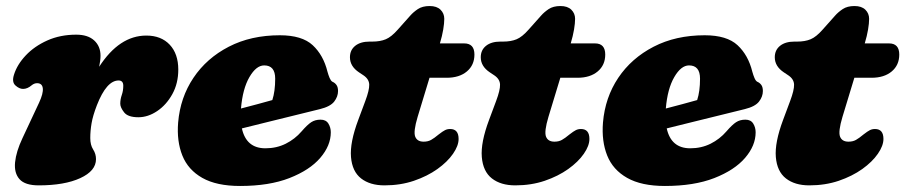

<svg xmlns="http://www.w3.org/2000/svg" viewBox="-20 -602 3004 637"><path d="M56.5 -307Q44 -307 31.2 -318.5Q18.5 -330 26.5 -354.5Q37 -388 65.5 -418.2Q94 -448.5 137 -467.8Q180 -487 233 -487Q271.5 -487 292.5 -467.8Q313.5 -448.5 313.5 -417Q313.5 -402 309 -380.5Q376 -484 465.5 -484Q514.5 -484 543 -453.8Q571.5 -423.5 571.5 -371Q571.5 -325.5 551.8 -289.8Q532 -254 501.5 -233.5Q471 -213 439 -213Q404.5 -213 391.8 -229.2Q379 -245.5 379 -258Q379 -272.5 384 -286.8Q389 -301 389 -317.5Q389 -335 373.5 -335Q333.5 -335 301.5 -253Q288 -218 283.8 -193Q279.5 -168 279.5 -144Q279.5 -121 289 -106.2Q298.5 -91.5 298.5 -74Q298.5 -35 246.2 -11Q194 13 108.5 13Q63 13 44.8 -7.5Q26.5 -28 30 -63.5Q33.5 -99 54.5 -143.5L109.5 -261Q124 -292 122 -309Q120 -326 103 -326Q93.5 -326 85 -319Q71 -307 56.5 -307Z M1077.5 -163Q1077.5 -119 1042.5 -78.2Q1007.5 -37.5 940.2 -11.2Q873 15 776.5 15Q698.5 15 651.2 -11.8Q604 -38.5 585 -86Q566 -133.5 571 -195.5Q578 -278.5 621.8 -343.8Q665.5 -409 739 -447Q812.5 -485 908.5 -485Q982 -485 1017.5 -452Q1053 -419 1066.5 -364Q1069.5 -353 1073.5 -343.5Q1077.5 -334 1082.5 -331Q1091 -327.5 1096.2 -320.2Q1101.5 -313 1101.5 -300Q1101.5 -281.5 1088.8 -265Q1076 -248.5 1041.5 -240Q1009 -232 964.5 -221Q920 -210 872 -198.2Q824 -186.5 782.5 -176Q797 -110 860.5 -110Q897.5 -110 928 -125.2Q958.5 -140.5 980.5 -166Q999.5 -188 1012.5 -196.5Q1025.5 -205 1043.5 -205Q1061.5 -205 1069.5 -192Q1077.5 -179 1077.5 -163ZM856.5 -385Q830 -385 807.5 -346.2Q785 -307.5 779.5 -242Q807 -249 834.5 -256.5Q862 -264 883.5 -270Q893 -299 893 -341Q893 -385 856.5 -385Z M1186 -352 1171 -362Q1141 -382 1141 -412Q1141 -436 1158.5 -450Q1176 -464 1206 -464H1215Q1241.5 -464 1260 -471.8Q1278.5 -479.5 1300 -504L1341 -550Q1351 -561.5 1366.2 -571.8Q1381.5 -582 1405.5 -582Q1429 -582 1441.5 -569.8Q1454 -557.5 1454 -539.5Q1454 -525 1450.5 -504Q1447 -483 1439.5 -458H1520Q1554 -458 1554 -421Q1554 -386 1529 -365Q1504 -344 1462 -344H1405L1365.5 -214Q1351 -165.5 1357.5 -148.8Q1364 -132 1385.5 -132Q1400 -132 1410.2 -137.8Q1420.5 -143.5 1435.5 -156Q1449 -166.5 1456.5 -170.2Q1464 -174 1473.5 -174Q1501.5 -174 1501.5 -141Q1501.5 -118.5 1483 -91.8Q1464.5 -65 1431.2 -41.2Q1398 -17.5 1353.2 -2.2Q1308.5 13 1255.5 13Q1207.5 13 1178 -10Q1148.5 -33 1144.5 -81Q1140.5 -129 1168.5 -204L1192 -267Q1205.5 -303 1205 -321.2Q1204.5 -339.5 1186 -352Z M1620 -352 1605 -362Q1575 -382 1575 -412Q1575 -436 1592.5 -450Q1610 -464 1640 -464H1649Q1675.5 -464 1694 -471.8Q1712.5 -479.5 1734 -504L1775 -550Q1785 -561.5 1800.2 -571.8Q1815.5 -582 1839.5 -582Q1863 -582 1875.5 -569.8Q1888 -557.5 1888 -539.5Q1888 -525 1884.5 -504Q1881 -483 1873.5 -458H1954Q1988 -458 1988 -421Q1988 -386 1963 -365Q1938 -344 1896 -344H1839L1799.5 -214Q1785 -165.5 1791.5 -148.8Q1798 -132 1819.5 -132Q1834 -132 1844.2 -137.8Q1854.5 -143.5 1869.5 -156Q1883 -166.5 1890.5 -170.2Q1898 -174 1907.5 -174Q1935.5 -174 1935.5 -141Q1935.5 -118.5 1917 -91.8Q1898.5 -65 1865.2 -41.2Q1832 -17.5 1787.2 -2.2Q1742.5 13 1689.5 13Q1641.5 13 1612 -10Q1582.5 -33 1578.5 -81Q1574.5 -129 1602.5 -204L1626 -267Q1639.5 -303 1639 -321.2Q1638.5 -339.5 1620 -352Z M2487 -163Q2487 -119 2452 -78.2Q2417 -37.5 2349.8 -11.2Q2282.5 15 2186 15Q2108 15 2060.8 -11.8Q2013.5 -38.5 1994.5 -86Q1975.5 -133.5 1980.5 -195.5Q1987.5 -278.5 2031.2 -343.8Q2075 -409 2148.5 -447Q2222 -485 2318 -485Q2391.5 -485 2427 -452Q2462.5 -419 2476 -364Q2479 -353 2483 -343.5Q2487 -334 2492 -331Q2500.5 -327.5 2505.8 -320.2Q2511 -313 2511 -300Q2511 -281.5 2498.2 -265Q2485.5 -248.5 2451 -240Q2418.5 -232 2374 -221Q2329.5 -210 2281.5 -198.2Q2233.5 -186.5 2192 -176Q2206.5 -110 2270 -110Q2307 -110 2337.5 -125.2Q2368 -140.5 2390 -166Q2409 -188 2422 -196.5Q2435 -205 2453 -205Q2471 -205 2479 -192Q2487 -179 2487 -163ZM2266 -385Q2239.5 -385 2217 -346.2Q2194.5 -307.5 2189 -242Q2216.5 -249 2244 -256.5Q2271.5 -264 2293 -270Q2302.5 -299 2302.5 -341Q2302.5 -385 2266 -385Z M2595.5 -352 2580.5 -362Q2550.5 -382 2550.5 -412Q2550.5 -436 2568 -450Q2585.5 -464 2615.5 -464H2624.5Q2651 -464 2669.5 -471.8Q2688 -479.5 2709.5 -504L2750.5 -550Q2760.5 -561.5 2775.8 -571.8Q2791 -582 2815 -582Q2838.5 -582 2851 -569.8Q2863.5 -557.5 2863.5 -539.5Q2863.5 -525 2860 -504Q2856.5 -483 2849 -458H2929.5Q2963.5 -458 2963.5 -421Q2963.5 -386 2938.5 -365Q2913.5 -344 2871.5 -344H2814.5L2775 -214Q2760.5 -165.5 2767 -148.8Q2773.5 -132 2795 -132Q2809.5 -132 2819.8 -137.8Q2830 -143.5 2845 -156Q2858.5 -166.5 2866 -170.2Q2873.5 -174 2883 -174Q2911 -174 2911 -141Q2911 -118.5 2892.5 -91.8Q2874 -65 2840.8 -41.2Q2807.5 -17.5 2762.8 -2.2Q2718 13 2665 13Q2617 13 2587.5 -10Q2558 -33 2554 -81Q2550 -129 2578 -204L2601.5 -267Q2615 -303 2614.5 -321.2Q2614 -339.5 2595.5 -352Z"/></svg>

Font: Fraunces 9pt SuperSoft Black
Style: Italic
Weight: 900
Italic angle: -16°
Version: Version 1.000;[0bf87f6ff]